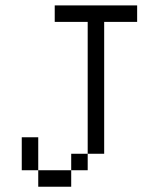

<svg xmlns="http://www.w3.org/2000/svg" viewBox="-20 -708 602 728"><path d="M187.5 -687.5H500V-625H375V-125H312.5V-625H187.5ZM62.5 -187.5H125V-62.5H62.5ZM125 -62.5H250V0H125ZM250 -125H312.5V-62.5H250Z"/></svg>

Font: 寒蝉点阵体 16px
Style: Regular
Weight: 400
Designer: Designed by Warren2060
Foundry: ChillType
Version: Version 1.000